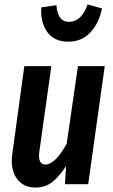

<svg xmlns="http://www.w3.org/2000/svg" viewBox="-20 -825 508 860"><path d="M286.1 -638.2Q224.1 -638.2 192.4 -680.7Q160.6 -723.1 165 -792L232.9 -801.8Q237.3 -727.1 290 -727.1Q317.4 -727.1 338.6 -747.6Q359.9 -768.1 372.1 -805.2L437 -787.1Q422.9 -719.2 383.8 -678.7Q344.7 -638.2 286.1 -638.2ZM138.2 15.1Q83.5 15.1 54.4 -26.6Q25.4 -68.4 35.2 -136.2L88.9 -528.8H210L155.8 -143.1Q152.3 -115.7 159.7 -101.8Q167 -87.9 183.1 -87.9Q226.6 -87.9 278.8 -181.2L329.1 -528.8H449.2L375 0H271L275.9 -81.1Q245.1 -34.2 213.9 -9.5Q182.6 15.1 138.2 15.1Z"/></svg>

Font: Fira Sans Compressed Medium
Style: Italic
Weight: 500
Width: 3
Italic angle: -8°
Designer: Carrois Corporate & Edenspiekermann AG
Foundry: Carrois Corporate GbR & Edenspiekermann AG
Version: Version 4.203;PS 004.203;hotconv 1.0.88;makeotf.lib2.5.64775